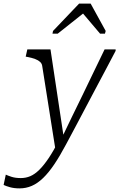

<svg xmlns="http://www.w3.org/2000/svg" viewBox="-115 -810 659 1061"><path d="M193 27 218 -14 239 -39 164 -537H36L27 -497L38 -495Q63 -490 80 -483.5Q97 -477 106.5 -468Q116 -459 118 -447ZM225 -45 213 -39Q182 22 154.5 63Q127 104 102 128.5Q77 153 52.5 163.5Q28 174 0 174Q-30 174 -51.5 167Q-73 160 -83 155L-95 212Q-83 218 -60 224.5Q-37 231 -7 231Q29 231 61 217Q93 203 123.5 173.5Q154 144 185 98Q216 52 250 -12Q278 -64 305.5 -116Q333 -168 360.5 -220Q388 -272 415 -323Q442 -374 469.5 -425.5Q497 -477 524 -529V-537H463Q433 -476 403.5 -414Q374 -352 344 -290.5Q314 -229 284 -167.5Q254 -106 225 -45ZM386 -790H322L178 -639L175 -624H204L364 -751L327 -755L438 -624H465L469 -639Z"/></svg>

Font: Roboto Serif 20pt ExtraLight
Style: Italic
Weight: 250
Italic angle: -10°
Version: Version 1.007